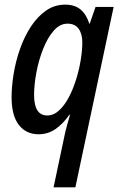

<svg xmlns="http://www.w3.org/2000/svg" viewBox="-20 -569 517 828"><path d="M258 17Q261 1 268 -24.5Q275 -50 282 -74H279Q252 -35 219.5 -12.5Q187 10 146 10Q93 10 61.5 -30Q30 -70 30 -150Q30 -197 39 -251.5Q48 -306 66.5 -358.5Q85 -411 113 -454Q141 -497 178 -523Q215 -549 261 -549Q303 -549 328 -527.5Q353 -506 365 -467H367L392 -539H470L305 239H211ZM184 -71Q211 -71 234.5 -92.5Q258 -114 276.5 -149Q295 -184 308 -225.5Q321 -267 328 -309.5Q335 -352 335 -386Q335 -423 319 -445Q303 -467 271 -467Q238 -467 211.5 -436.5Q185 -406 166 -358Q147 -310 137 -257Q127 -204 127 -159Q127 -71 184 -71Z"/></svg>

Font: Noto Sans Condensed Medium
Style: Italic
Weight: 500
Width: 3
Italic angle: -12°
Designer: Monotype Design Team
Foundry: Monotype Imaging Inc.
Version: Version 2.013; ttfautohint (v1.8.4.7-5d5b)